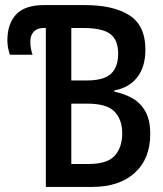

<svg xmlns="http://www.w3.org/2000/svg" viewBox="-20 -734 640 754"><path d="M160 0V-624H151Q126 -624 112.5 -609.5Q99 -595 99 -571Q99 -555 102 -540.5Q105 -526 108 -519H19Q15 -529 12 -545Q9 -561 9 -575Q9 -641 43.5 -677.5Q78 -714 152 -714H315Q425 -714 488 -674Q551 -634 551 -539Q551 -471 518.5 -430Q486 -389 429 -379V-374Q469 -366 501 -347.5Q533 -329 551.5 -295.5Q570 -262 570 -208Q570 -110 509 -55Q448 0 343 0ZM320 -418Q387 -418 415.5 -444Q444 -470 444 -523Q444 -577 413 -600.5Q382 -624 308 -624H260V-418ZM328 -90Q402 -90 431 -123Q460 -156 460 -210Q460 -264 430 -295.5Q400 -327 322 -327H260V-90Z"/></svg>

Font: Noto Sans Mono Medium
Style: Regular
Weight: 500
Designer: Monotype Design Team
Foundry: Monotype Imaging Inc.
Version: Version 2.014